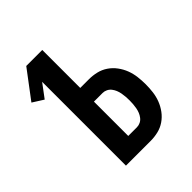

<svg xmlns="http://www.w3.org/2000/svg" viewBox="-200 -868 1001 1001"><g transform="rotate(-45 300.0 -367.5)"><path d="M154 0V-618L98 -543L38 -581L154 -735H272V-455H336Q364 -455 391.5 -448.5Q419 -442 442.5 -426Q466 -410 483 -387Q500 -364 510 -338Q520 -312 523.5 -283.5Q527 -255 527 -227Q527 -199 523.5 -171Q520 -143 510 -117Q500 -91 483 -68Q466 -45 442.5 -29Q419 -13 391.5 -6.5Q364 0 336 0ZM272 -101H336Q349 -101 361.5 -107Q374 -113 382.5 -124Q391 -135 396 -147.5Q401 -160 403.5 -173.5Q406 -187 407 -200.5Q408 -214 408 -227Q408 -241 407 -254.5Q406 -268 403.5 -281.5Q401 -295 396 -307.5Q391 -320 382.5 -331Q374 -342 361.5 -348Q349 -354 336 -354H272Z"/></g></svg>

Font: Iosevka Extended
Style: Bold
Weight: 700
Width: 7
Monospace: yes
Designer: Belleve Invis
Foundry: Belleve Invis
Version: Version 32.5.0; ttfautohint (v1.8.4)